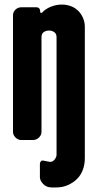

<svg xmlns="http://www.w3.org/2000/svg" viewBox="-20 -614 426 842"><path d="M352 79Q352 108 343 131.5Q334 155 317 171.5Q300 188 277 198Q254 208 228 208H206Q184 208 169.5 193Q155 178 155 163V104Q155 100 158 95Q161 90 166 90Q167 90 167 90Q167 90 168 90L194 95Q197 96 199 96Q212 96 220 85Q228 74 228 65V-451Q228 -466 218 -473Q208 -480 196 -480Q181 -480 171.5 -473Q162 -466 162 -451V-36Q162 -22 151 -11Q140 0 125 0H73Q59 0 48 -11Q37 -22 37 -36V-546Q37 -562 48 -572Q59 -582 73 -582H140Q151 -582 155 -572L157 -558H164Q179 -575 203 -584.5Q227 -594 251 -594Q271 -594 289.5 -587.5Q308 -581 322 -567.5Q336 -554 344 -535.5Q352 -517 352 -496V-348Q352 -346 352 -344Q352 -342 352 -340Z"/></svg>

Font: H.H. Samuel
Style: Regular
Weight: 900
Width: 1
Designer: deFharo
Foundry: deFharo
Version: Version 1.009